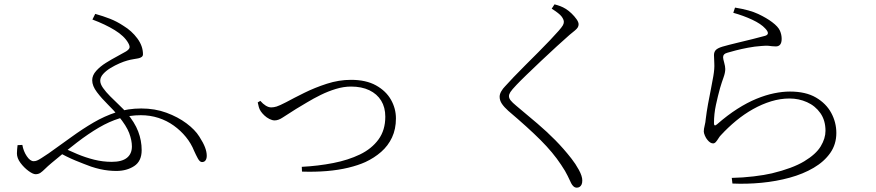

<svg xmlns="http://www.w3.org/2000/svg" viewBox="-20 -808 4040 885"><path d="M516 -20Q499 -20 480 -22Q461 -24 441 -28.5Q421 -33 400 -40Q367 -52 328 -68Q289 -84 245 -109L263 -130Q298 -114 336 -98Q374 -82 414 -72Q454 -62 495 -62Q542 -62 565 -80.5Q588 -99 588 -133Q588 -161 575.5 -194.5Q563 -228 526 -273Q506 -298 477.5 -326Q449 -354 427 -383Q405 -412 405 -438Q405 -461 423.5 -481.5Q442 -502 468.5 -518.5Q495 -535 520.5 -548.5Q546 -562 561 -571Q575 -580 577 -588Q579 -596 571 -610Q553 -642 509 -669Q465 -696 406 -718L419 -744Q455 -734 487 -721.5Q519 -709 549 -689Q587 -666 613 -631Q639 -596 639 -558Q639 -550 633 -545.5Q627 -541 617 -539Q607 -537 594 -535Q581 -533 567 -529Q552 -525 531 -516Q510 -507 489.5 -494.5Q469 -482 455.5 -467Q442 -452 442 -436Q442 -421 455 -402.5Q468 -384 488 -364Q508 -344 528.5 -324.5Q549 -305 563 -289Q601 -244 617 -202Q633 -160 633 -116Q633 -65 598.5 -42.5Q564 -20 516 -20ZM144 -5Q132 -5 111.5 -20Q91 -35 74.5 -57Q58 -79 58 -101Q58 -112 59 -120.5Q60 -129 61 -139L83 -140Q88 -111 103.5 -88Q119 -65 135 -65Q143 -65 150.5 -68Q158 -71 170.5 -79Q183 -87 204 -101Q259 -140 310 -177Q361 -214 411.5 -243.5Q462 -273 516 -290.5Q570 -308 631 -308Q694 -308 747 -288.5Q800 -269 839.5 -239.5Q879 -210 899 -178Q917 -150 925 -129Q933 -108 933 -90Q933 -77 927.5 -69Q922 -61 911 -61Q901 -61 892 -77.5Q883 -94 875 -112Q861 -147 837 -176.5Q813 -206 781 -229Q749 -252 710.5 -264.5Q672 -277 629 -277Q578 -277 531 -262.5Q484 -248 436 -220Q388 -192 334.5 -151Q281 -110 218 -57Q199 -41 187.5 -29.5Q176 -18 166.5 -11.5Q157 -5 144 -5Z M1371 -39Q1447 -43 1516 -56.5Q1585 -70 1639 -96Q1693 -122 1724.5 -165Q1756 -208 1756 -270Q1756 -313 1737 -344Q1718 -375 1682.5 -392Q1647 -409 1598 -409Q1564 -409 1528 -398Q1492 -387 1458.5 -370.5Q1425 -354 1396 -336.5Q1367 -319 1345 -306Q1302 -279 1282.5 -266Q1263 -253 1246 -253Q1235 -253 1222 -259.5Q1209 -266 1198.5 -276Q1188 -286 1182 -295Q1176 -304 1173 -314.5Q1170 -325 1168 -336L1180 -343Q1192 -329 1205 -321Q1218 -313 1230 -313Q1242 -313 1255 -317Q1268 -321 1299 -337Q1334 -356 1382.5 -380Q1431 -404 1486.5 -422Q1542 -440 1598 -440Q1667 -440 1713 -414.5Q1759 -389 1782 -348.5Q1805 -308 1805 -262Q1805 -213 1787 -174.5Q1769 -136 1737 -108Q1705 -80 1664 -61Q1631 -46 1585.5 -35Q1540 -24 1486 -19.5Q1432 -15 1372 -17Z M2639 57Q2630 57 2623.5 51Q2617 45 2613 37Q2606 23 2596.5 2.5Q2587 -18 2566 -49Q2529 -105 2472 -162Q2415 -219 2323 -297Q2304 -314 2293.5 -329.5Q2283 -345 2283 -362Q2283 -374 2290.5 -387Q2298 -400 2308 -410Q2323 -427 2347.5 -452.5Q2372 -478 2402 -508Q2432 -538 2461.5 -567.5Q2491 -597 2515.5 -623Q2540 -649 2555 -666Q2569 -682 2574 -690.5Q2579 -699 2579 -707Q2579 -718 2568.5 -732Q2558 -746 2523 -768L2536 -788Q2551 -784 2563 -779.5Q2575 -775 2588 -767Q2601 -759 2614.5 -746Q2628 -733 2637.5 -719.5Q2647 -706 2647 -696Q2647 -688 2643 -681.5Q2639 -675 2630 -667.5Q2621 -660 2605 -647Q2581 -626 2546 -594Q2511 -562 2474 -527Q2437 -492 2406.5 -462.5Q2376 -433 2361 -417Q2339 -394 2332.5 -383.5Q2326 -373 2326 -365Q2326 -355 2334 -345Q2342 -335 2359 -321Q2412 -277 2456.5 -239Q2501 -201 2539.5 -162Q2578 -123 2614 -77Q2633 -53 2648.5 -24.5Q2664 4 2664 24Q2664 36 2660.5 43Q2657 50 2651.5 53.5Q2646 57 2639 57Z M3353 12Q3404 11 3454 5Q3504 -1 3538 -9Q3633 -32 3687 -64.5Q3741 -97 3763 -133.5Q3785 -170 3785 -205Q3785 -253 3761.5 -286.5Q3738 -320 3700 -337Q3662 -354 3619 -354Q3577 -354 3534.5 -341Q3492 -328 3451 -305Q3410 -282 3372.5 -251Q3335 -220 3302 -184Q3297 -179 3291.5 -170Q3286 -161 3280 -154Q3274 -147 3267 -147Q3254 -147 3241 -163Q3234 -171 3229 -183Q3224 -195 3224 -202Q3224 -213 3228 -229Q3232 -245 3233 -259Q3237 -292 3243.5 -328Q3250 -364 3257 -398Q3264 -432 3268 -457Q3274 -492 3272.5 -515.5Q3271 -539 3271 -554Q3271 -568 3279 -577Q3287 -586 3310 -593Q3338 -601 3375.5 -610Q3413 -619 3449.5 -628Q3486 -637 3507 -643Q3532 -651 3507 -677Q3488 -698 3447.5 -717Q3407 -736 3360 -749L3368 -773Q3436 -762 3475 -743.5Q3514 -725 3539 -706Q3567 -685 3575 -666.5Q3583 -648 3583 -629Q3583 -611 3576 -602.5Q3569 -594 3556 -594Q3545 -594 3538.5 -595Q3532 -596 3521.5 -597Q3511 -598 3489 -596Q3459 -594 3427.5 -588Q3396 -582 3371 -575.5Q3346 -569 3333 -565Q3322 -562 3317.5 -557Q3313 -552 3313 -544Q3313 -537 3318 -519.5Q3323 -502 3323 -490Q3323 -473 3315 -451Q3307 -429 3299 -402Q3289 -366 3280 -324.5Q3271 -283 3271 -240Q3271 -223 3285 -235Q3333 -277 3378.5 -306Q3424 -335 3466.5 -352.5Q3509 -370 3548 -378Q3587 -386 3621 -386Q3694 -386 3741 -358.5Q3788 -331 3811.5 -287.5Q3835 -244 3835 -195Q3835 -143 3807 -103Q3779 -63 3730.5 -34.5Q3682 -6 3620 11Q3558 28 3490 34.5Q3422 41 3356 38Z"/></svg>

Font: Noto Serif JP ExtraLight ExtraLight
Style: Regular
Weight: 250
Version: Version 2.003-H1;hotconv 1.1.1;makeotfexe 2.6.0